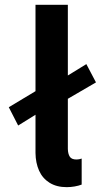

<svg xmlns="http://www.w3.org/2000/svg" viewBox="-20 -772 430 800"><path d="M127.9 -134.8V-293.9L55.7 -249L16.6 -325.2L127.9 -392.1V-752H262.7V-457.5L339.8 -504.9L379.9 -428.7L262.7 -360.4V-151.4Q263.2 -130.9 270.8 -119.1Q278.3 -107.4 298.8 -107.4Q309.6 -107.4 320.3 -111.3V-2.9Q307.6 2 291 4.9Q274.4 7.8 257.8 7.8Q215.8 7.8 186.5 -10.5Q157.2 -28.8 142.8 -61Q128.4 -93.3 127.9 -134.8Z"/></svg>

Font: Reddit Sans Fudge
Style: Bold
Weight: 700
Designer: Stephen Hutchings
Foundry: Reddit
Version: Version 1.013